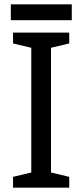

<svg xmlns="http://www.w3.org/2000/svg" viewBox="-20 -864 379 884"><path d="M298.8 0H40V-49.8L124 -69.8V-644L40 -664.1V-713.9H298.8V-664.1L214.8 -644V-69.8L298.8 -49.8ZM29.8 -844.2H310.5V-771H29.8Z"/></svg>

Font: Genotype
Style: Regular
Weight: 400
Foundry: Ascender Corporation
Version: Version 1.00